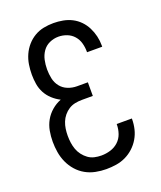

<svg xmlns="http://www.w3.org/2000/svg" viewBox="-139 -831 778 928"><g transform="rotate(-20 250.0 -367.5)"><path d="M247 8Q220 8 192.5 2.5Q165 -3 141 -16.5Q117 -30 98.5 -51Q80 -72 68.5 -97.5Q57 -123 52.5 -150.5Q48 -178 48 -205Q48 -233 53 -260.5Q58 -288 71.5 -312Q85 -336 106.5 -354.5Q128 -373 154 -383Q132 -394 113.5 -411Q95 -428 83.5 -449.5Q72 -471 68 -495.5Q64 -520 64 -544Q64 -570 68 -595.5Q72 -621 82.5 -644.5Q93 -668 110 -687.5Q127 -707 149 -720Q171 -733 196 -738Q221 -743 247 -743Q271 -743 295.5 -738.5Q320 -734 341.5 -723Q363 -712 380 -694.5Q397 -677 408 -655Q419 -633 424.5 -609.5Q430 -586 430 -561V-555H352V-559Q352 -581 346 -602.5Q340 -624 325.5 -640.5Q311 -657 290 -665Q269 -673 247 -673Q223 -673 201 -663Q179 -653 165.5 -633.5Q152 -614 147 -590.5Q142 -567 142 -543Q142 -519 147 -495.5Q152 -472 166.5 -453.5Q181 -435 203.5 -426Q226 -417 250 -417H306V-347H250Q232 -347 214.5 -343.5Q197 -340 182 -330.5Q167 -321 155.5 -307Q144 -293 137.5 -276.5Q131 -260 128.5 -242.5Q126 -225 126 -207Q126 -189 128.5 -171Q131 -153 137 -136.5Q143 -120 154 -105.5Q165 -91 179.5 -80.5Q194 -70 211.5 -66Q229 -62 247 -62Q271 -62 294 -69Q317 -76 334.5 -92Q352 -108 360 -131Q368 -154 368 -178V-180H446V-177Q446 -151 440 -126Q434 -101 421 -79Q408 -57 389 -39.5Q370 -22 347 -11Q324 0 298.5 4Q273 8 247 8Z"/></g></svg>

Font: Iosevka Term
Style: Regular
Weight: 400
Monospace: yes
Designer: Belleve Invis
Foundry: Belleve Invis
Version: Version 30.0.1